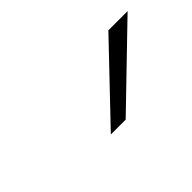

<svg xmlns="http://www.w3.org/2000/svg" viewBox="-35 -940 494 494"><g transform="rotate(-45 212.0 -693.0)"><path d="M169 -596 354 -790H424L223 -596Z"/></g></svg>

Font: Georama Expanded Light
Style: Italic
Weight: 300
Width: 7
Italic angle: -9°
Designer: Jean-Baptiste Levee
Foundry: Production Type
Version: Version 1.000